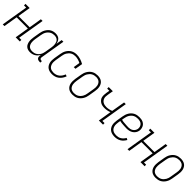

<svg xmlns="http://www.w3.org/2000/svg" viewBox="368 -1892 3264 3264"><g transform="rotate(45 2000.0 -260.0)"><path d="M18 0 98 -483H46L45 -520H145L107 -289H377L415 -520H456L376 -37H428L429 0H329L370 -252H100L59 0Z M677 8Q651 8 626.5 0.5Q602 -7 584 -23.5Q566 -40 556 -63Q546 -86 542 -111Q538 -136 539.5 -162.5Q541 -189 545 -215L565 -335Q569 -359 576.5 -383Q584 -407 597 -429.5Q610 -452 627.5 -471.5Q645 -491 667.5 -504Q690 -517 714.5 -522.5Q739 -528 763 -528Q789 -528 813.5 -521Q838 -514 855.5 -497Q873 -480 883 -457.5Q893 -435 897 -410L915 -520H956L881 -71Q880 -63 881 -54.5Q882 -46 887 -40Q892 -34 900.5 -31.5Q909 -29 917 -29H930L929 8H910Q894 8 879 3.5Q864 -1 854 -12Q844 -23 841 -39Q838 -55 840 -71L844 -94Q832 -71 814.5 -51Q797 -31 774.5 -17.5Q752 -4 727 2Q702 8 677 8ZM697 -29Q717 -29 737 -33.5Q757 -38 775 -48.5Q793 -59 808.5 -75Q824 -91 834.5 -109Q845 -127 850.5 -147Q856 -167 860 -187L880 -307Q883 -329 884.5 -350.5Q886 -372 882.5 -393Q879 -414 871 -433Q863 -452 848 -465.5Q833 -479 812.5 -485Q792 -491 770 -491Q750 -491 730 -486.5Q710 -482 691 -471Q672 -460 656.5 -443.5Q641 -427 630.5 -408.5Q620 -390 614.5 -370Q609 -350 605 -329L585 -209Q582 -188 581 -166.5Q580 -145 583.5 -124Q587 -103 595.5 -84.5Q604 -66 619 -53Q634 -40 654.5 -34.5Q675 -29 697 -29Z M1207 8Q1179 8 1152 2Q1125 -4 1103 -19Q1081 -34 1067 -56Q1053 -78 1046 -104.5Q1039 -131 1040 -159Q1041 -187 1045 -215L1065 -335Q1069 -360 1077 -384.5Q1085 -409 1098.5 -431.5Q1112 -454 1131 -473Q1150 -492 1173 -504.5Q1196 -517 1221.5 -522.5Q1247 -528 1271 -528Q1320 -528 1364.5 -513.5Q1409 -499 1449 -476L1426 -340H1385L1404 -457Q1375 -472 1341.5 -481.5Q1308 -491 1273 -491Q1252 -491 1231.5 -486.5Q1211 -482 1192 -471Q1173 -460 1158 -444Q1143 -428 1131.5 -409Q1120 -390 1114.5 -370Q1109 -350 1105 -329L1085 -209Q1082 -187 1081 -164.5Q1080 -142 1084.5 -121.5Q1089 -101 1099 -82.5Q1109 -64 1126 -51.5Q1143 -39 1164.5 -34Q1186 -29 1208 -29Q1235 -29 1262 -37Q1289 -45 1312 -63Q1335 -81 1351 -105.5Q1367 -130 1377 -156L1411 -143Q1400 -112 1380.5 -83Q1361 -54 1333.5 -32.5Q1306 -11 1272.5 -1.5Q1239 8 1207 8Z M1699 8Q1671 8 1645 1.5Q1619 -5 1598.5 -20Q1578 -35 1564.5 -57.5Q1551 -80 1545.5 -106Q1540 -132 1540.5 -160Q1541 -188 1545 -215L1565 -335Q1569 -360 1577 -384.5Q1585 -409 1599 -432Q1613 -455 1632 -474Q1651 -493 1674.5 -505.5Q1698 -518 1723.5 -523Q1749 -528 1774 -528Q1802 -528 1828.5 -521.5Q1855 -515 1875.5 -500Q1896 -485 1909.5 -462.5Q1923 -440 1928.5 -414Q1934 -388 1933.5 -360Q1933 -332 1928 -305L1908 -185Q1904 -160 1896 -135.5Q1888 -111 1874 -88Q1860 -65 1841 -46Q1822 -27 1798.5 -14.5Q1775 -2 1749.5 3Q1724 8 1699 8ZM1700 -29Q1721 -29 1741.5 -33.5Q1762 -38 1781 -48.5Q1800 -59 1815.5 -75.5Q1831 -92 1842 -111Q1853 -130 1859 -150Q1865 -170 1868 -191L1888 -311Q1892 -332 1893 -354Q1894 -376 1890.5 -396.5Q1887 -417 1877.5 -435.5Q1868 -454 1852.5 -467Q1837 -480 1816 -485.5Q1795 -491 1774 -491Q1753 -491 1732.5 -486.5Q1712 -482 1692.5 -471.5Q1673 -461 1658 -444.5Q1643 -428 1631.5 -409Q1620 -390 1614.5 -370Q1609 -350 1605 -329L1585 -209Q1582 -188 1581 -166Q1580 -144 1583.5 -123.5Q1587 -103 1596.5 -84.5Q1606 -66 1621 -53Q1636 -40 1657.5 -34.5Q1679 -29 1700 -29Z M2329 0 2368 -240Q2338 -228 2306.5 -222Q2275 -216 2245 -216Q2218 -216 2192 -221.5Q2166 -227 2145 -240.5Q2124 -254 2108 -274Q2092 -294 2086.5 -319Q2081 -344 2082.5 -371.5Q2084 -399 2088 -426L2098 -483H2046L2045 -520H2145L2128 -420Q2125 -398 2123 -376Q2121 -354 2127 -334Q2133 -314 2145 -297.5Q2157 -281 2175 -270.5Q2193 -260 2214 -255.5Q2235 -251 2257 -251Q2286 -251 2315.5 -257.5Q2345 -264 2374 -276L2415 -520H2456L2376 -37H2428L2429 0Z M2713 8Q2684 8 2656.5 2Q2629 -4 2606.5 -18.5Q2584 -33 2569 -55Q2554 -77 2547 -103.5Q2540 -130 2540.5 -158.5Q2541 -187 2545 -215L2565 -335Q2569 -360 2577.5 -385Q2586 -410 2599.5 -433Q2613 -456 2632.5 -475Q2652 -494 2676.5 -506.5Q2701 -519 2726.5 -523.5Q2752 -528 2776 -528Q2800 -528 2823 -524.5Q2846 -521 2866 -511.5Q2886 -502 2901.5 -487Q2917 -472 2926 -452Q2935 -432 2938.5 -409Q2942 -386 2938 -363Q2933 -334 2915.5 -308Q2898 -282 2872 -265.5Q2846 -249 2817 -242.5Q2788 -236 2759 -236Q2738 -236 2716.5 -237.5Q2695 -239 2674.5 -240Q2654 -241 2632.5 -243.5Q2611 -246 2592 -251L2585 -209Q2582 -187 2581 -164Q2580 -141 2585 -120Q2590 -99 2601 -81Q2612 -63 2629.5 -51Q2647 -39 2669 -34Q2691 -29 2713 -29Q2737 -29 2760.5 -34Q2784 -39 2805 -52Q2826 -65 2843.5 -84Q2861 -103 2872 -125L2906 -108Q2891 -82 2871 -59Q2851 -36 2825 -20.5Q2799 -5 2770 1.5Q2741 8 2713 8ZM2766 -271Q2787 -271 2809 -276Q2831 -281 2850.5 -294Q2870 -307 2882.5 -327Q2895 -347 2899 -368Q2903 -395 2895.5 -419.5Q2888 -444 2870.5 -461Q2853 -478 2828 -484.5Q2803 -491 2777 -491Q2756 -491 2735 -487Q2714 -483 2694.5 -472.5Q2675 -462 2659 -445.5Q2643 -429 2632 -410Q2621 -391 2615 -370.5Q2609 -350 2605 -329L2598 -288Q2617 -282 2638.5 -279.5Q2660 -277 2681 -276Q2702 -275 2723.5 -273Q2745 -271 2766 -271Z M3018 0 3098 -483H3046L3045 -520H3145L3107 -289H3377L3415 -520H3456L3376 -37H3428L3429 0H3329L3370 -252H3100L3059 0Z M3699 8Q3671 8 3645 1.5Q3619 -5 3598.5 -20Q3578 -35 3564.5 -57.5Q3551 -80 3545.5 -106Q3540 -132 3540.5 -160Q3541 -188 3545 -215L3565 -335Q3569 -360 3577 -384.5Q3585 -409 3599 -432Q3613 -455 3632 -474Q3651 -493 3674.5 -505.5Q3698 -518 3723.5 -523Q3749 -528 3774 -528Q3802 -528 3828.5 -521.5Q3855 -515 3875.5 -500Q3896 -485 3909.5 -462.5Q3923 -440 3928.5 -414Q3934 -388 3933.5 -360Q3933 -332 3928 -305L3908 -185Q3904 -160 3896 -135.5Q3888 -111 3874 -88Q3860 -65 3841 -46Q3822 -27 3798.5 -14.5Q3775 -2 3749.5 3Q3724 8 3699 8ZM3700 -29Q3721 -29 3741.5 -33.5Q3762 -38 3781 -48.5Q3800 -59 3815.5 -75.5Q3831 -92 3842 -111Q3853 -130 3859 -150Q3865 -170 3868 -191L3888 -311Q3892 -332 3893 -354Q3894 -376 3890.5 -396.5Q3887 -417 3877.5 -435.5Q3868 -454 3852.5 -467Q3837 -480 3816 -485.5Q3795 -491 3774 -491Q3753 -491 3732.5 -486.5Q3712 -482 3692.5 -471.5Q3673 -461 3658 -444.5Q3643 -428 3631.5 -409Q3620 -390 3614.5 -370Q3609 -350 3605 -329L3585 -209Q3582 -188 3581 -166Q3580 -144 3583.5 -123.5Q3587 -103 3596.5 -84.5Q3606 -66 3621 -53Q3636 -40 3657.5 -34.5Q3679 -29 3700 -29Z"/></g></svg>

Font: Iosevka Curly Slab Extralight
Style: Italic
Weight: 200
Italic angle: -9°
Monospace: yes
Designer: Belleve Invis
Foundry: Belleve Invis
Version: Version 22.1.2; ttfautohint (v1.8.4)